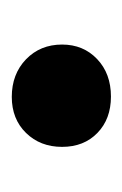

<svg xmlns="http://www.w3.org/2000/svg" viewBox="41 -453 212 334"><g transform="rotate(-90 147.0 -286.0)"><path d="M146 -199Q107 -199 82.8 -222.5Q58.5 -246 58.5 -284Q58.5 -322 82.8 -346.8Q107 -371.5 145.5 -371.5Q185 -371.5 210.8 -346.8Q236.5 -322 236.5 -284Q236.5 -247 211.2 -223Q186 -199 146 -199Z"/></g></svg>

Font: Libre Caslon Text
Style: Regular
Weight: 400
Designer: Pablo Impallari, Rodrigo Fuenzalida, Katja Schimmel
Foundry: Pablo Impallari, Rodrigo Fuenzalida
Version: Version 2.000